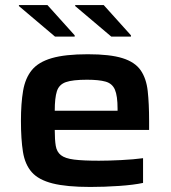

<svg xmlns="http://www.w3.org/2000/svg" viewBox="-20 -733 677 761"><path d="M338 8Q244 8 188.5 -6Q133 -20 106 -50.5Q79 -81 71 -131Q63 -181 63 -254Q63 -323 71.5 -373Q80 -423 106 -455Q132 -487 185 -502.5Q238 -518 328 -518Q416 -518 465.5 -502.5Q515 -487 537.5 -454.5Q560 -422 565.5 -372Q571 -322 571 -253V-218H197Q197 -179 201 -155Q205 -131 221.5 -118Q238 -105 273.5 -100.5Q309 -96 372 -96Q410 -96 460 -98.5Q510 -101 547 -106V-8Q510 0 451.5 4Q393 8 338 8ZM197 -294H446V-302Q446 -353 435.5 -377.5Q425 -402 398.5 -409.5Q372 -417 325 -417Q268 -417 241 -407.5Q214 -398 205.5 -371.5Q197 -345 197 -294ZM499 -588H421L278 -709V-713H391L499 -593ZM276 -588H198L55 -709V-713H168L276 -593Z"/></svg>

Font: Saira Expanded SemiBold
Style: Regular
Weight: 600
Width: 7
Designer: Hector Gatti with collaboration of the Omnibus-Type team
Foundry: Omnibus-Type
Version: Version 1.100; ttfautohint (v1.8.3)